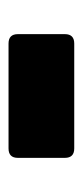

<svg xmlns="http://www.w3.org/2000/svg" viewBox="108 -719 194 450"><g transform="rotate(90 205.0 -494.0)"><path d="M82 -417Q60 -417 60 -439V-549Q60 -571 82 -571H328Q350 -571 350 -549V-439Q350 -417 328 -417Z"/></g></svg>

Font: Rubik ExtraBold
Style: Regular
Weight: 800
Designer: Hubert and Fischer
Foundry: Hubert and Fischer
Version: Version 2.300;gftools[0.9.30]